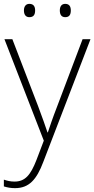

<svg xmlns="http://www.w3.org/2000/svg" viewBox="-23 -733 489 995"><path d="M101 -679C101 -658 110 -644 129 -644C152 -644 159 -658 159 -679C159 -698 152 -713 129 -713C110 -713 101 -698 101 -679ZM287 -679C287 -658 295 -644 315 -644C337 -644 344 -658 344 -679C344 -698 337 -713 315 -713C295 -713 287 -698 287 -679ZM0 -530 204 -4 166 96C135 176 106 208 52 208C31 208 15 204 -3 198V233C16 239 34 242 55 242C128 242 167 197 201 107L446 -530H405L273 -181C250 -122 235 -77 225 -47H223C213 -78 197 -122 174 -184L41 -530Z"/></svg>

Font: Noto Sans Myanmar UI ExtraLight
Style: Regular
Weight: 200
Designer: Monotype Design Team
Foundry: Monotype Imaging Inc.
Version: Version 2.103